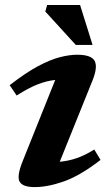

<svg xmlns="http://www.w3.org/2000/svg" viewBox="-20 -752 458 784"><path d="M73 -95 205.5 -425.5Q170.5 -422 133 -407.2Q95.5 -392.5 48 -362L19.5 -404Q85 -455 135.2 -481.8Q185.5 -508.5 224.5 -518.5Q263.5 -528.5 295 -528.5Q353 -528.5 366.5 -503.2Q380 -478 357 -421.5L224 -91.5Q259 -94.5 293.2 -106.2Q327.5 -118 365 -141.5L390.5 -99Q307 -34.5 240.8 -11.2Q174.5 12 121.5 12Q73 12 60.2 -10Q47.5 -32 73 -95ZM358 -568.5H289.5L165 -705L172.5 -731.5H307Z"/></svg>

Font: Newsreader Caption SemiBold
Style: Italic
Weight: 600
Italic angle: -17°
Designer: Hugues Gentile
Foundry: Production Type
Version: Version 1.001